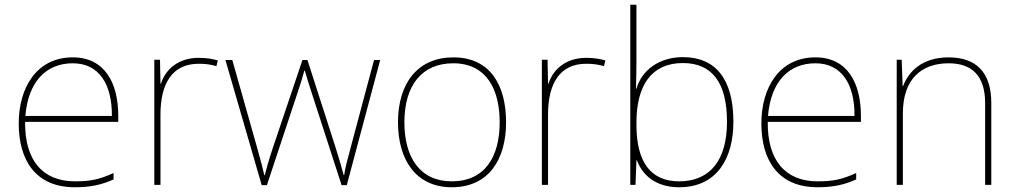

<svg xmlns="http://www.w3.org/2000/svg" viewBox="-20 -780 4286 810"><path d="M287 -538C133 -538 59 -408 59 -259C59 -104 130 10 296 10C360 10 408 0 459 -23V-50C397 -22 360 -15 296 -15C159 -15 84 -105 86 -266H479V-291C479 -430 422 -538 287 -538ZM287 -513C399 -513 453 -423 452 -291H87C99 -436 175 -513 287 -513Z M818 -536C733 -536 678 -488 659 -427H657L655 -528H631V0H657V-297C657 -428 707 -511 818 -511C848 -511 868 -508 893 -501L899 -525C875 -532 850 -536 818 -536Z M1295 -388 1421 1H1443L1584 -527H1558L1459 -156C1444 -99 1436 -72 1432 -41H1430C1422 -72 1412 -106 1396 -157L1277 -527H1256L1131 -156C1111 -95 1105 -72 1097 -41H1095C1088 -72 1082 -95 1065 -156L960 -527H931L1084 1H1106L1235 -388C1246 -420 1254 -446 1264 -482H1266C1276 -446 1284 -423 1295 -388Z M2115 -264C2115 -417 2051 -538 1892 -538C1745 -538 1659 -432 1659 -264C1659 -107 1734 10 1886 10C2043 10 2115 -109 2115 -264ZM1686 -264C1686 -420 1760 -513 1892 -513C2033 -513 2088 -402 2088 -264C2088 -119 2026 -15 1886 -15C1751 -15 1686 -117 1686 -264Z M2453 -536C2368 -536 2313 -488 2294 -427H2292L2290 -528H2266V0H2292V-297C2292 -428 2342 -511 2453 -511C2483 -511 2503 -508 2528 -501L2534 -525C2510 -532 2485 -536 2453 -536Z M2665 -525V-760H2639V0H2661L2665 -104H2667C2691 -38 2750 10 2845 10C3006 10 3074 -114 3074 -266C3074 -444 3001 -539 2861 -539C2760 -539 2687 -483 2665 -406H2663C2664 -439 2665 -493 2665 -525ZM2861 -514C2985 -514 3047 -430 3047 -266C3047 -106 2977 -15 2845 -15C2724 -15 2665 -98 2665 -253V-263C2665 -419 2728 -514 2861 -514Z M3420 -538C3266 -538 3192 -408 3192 -259C3192 -104 3263 10 3429 10C3493 10 3541 0 3592 -23V-50C3530 -22 3493 -15 3429 -15C3292 -15 3217 -105 3219 -266H3612V-291C3612 -430 3555 -538 3420 -538ZM3420 -513C3532 -513 3586 -423 3585 -291H3220C3232 -436 3308 -513 3420 -513Z M3982 -538C3870 -538 3813 -478 3790 -417H3788L3784 -528H3763V0H3789V-302C3789 -446 3867 -513 3982 -513C4079 -513 4136 -462 4136 -345V0H4162V-346C4162 -477 4096 -538 3982 -538Z"/></svg>

Font: Noto Sans Canadian Aboriginal Thin
Style: Regular
Weight: 100
Designer: Monotype Design Team, Typotheque's Kevin King
Foundry: Monotype Imaging Inc.
Version: Version 2.004